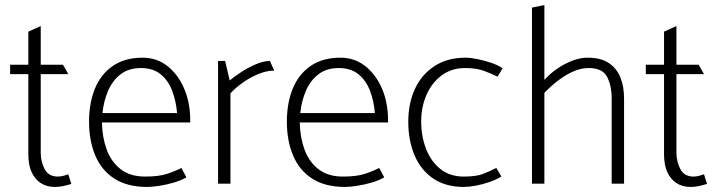

<svg xmlns="http://www.w3.org/2000/svg" viewBox="-20 -726 2845 759"><path d="M229 -470H141V-623L92 -601V-470H20V-433H92V-116Q92 -74 105 -45.5Q118 -17 141.5 -2Q165 13 196 13Q209 13 221.5 11Q234 9 244.5 6Q255 3 262 1L250 -37Q245 -35 232.5 -31.5Q220 -28 209 -28Q172 -28 156.5 -57.5Q141 -87 141 -123V-433H250Z M732 -242V-250Q732 -321 707.5 -377Q683 -433 641 -465.5Q599 -498 544 -498Q473 -498 425.5 -465Q378 -432 355 -375Q332 -318 332 -245Q332 -170 356.5 -111.5Q381 -53 432 -20Q483 13 562 13Q582 13 610.5 8.5Q639 4 668 -4.5Q697 -13 717 -25L697 -62Q672 -49 639.5 -38.5Q607 -28 554 -28Q494 -28 456.5 -57.5Q419 -87 401.5 -135.5Q384 -184 383 -242ZM385 -279Q390 -327 407.5 -367.5Q425 -408 457 -432.5Q489 -457 537 -457Q585 -457 615 -432.5Q645 -408 660.5 -367.5Q676 -327 680 -279Z M891 0V-357Q910 -378 938.5 -398.5Q967 -419 1000.5 -433Q1034 -447 1064 -447L1047 -485Q1022 -485 991.5 -472Q961 -459 933.5 -441Q906 -423 888 -408L870 -485H842V0Z M1514 -242V-250Q1514 -321 1489.5 -377Q1465 -433 1423 -465.5Q1381 -498 1326 -498Q1255 -498 1207.5 -465Q1160 -432 1137 -375Q1114 -318 1114 -245Q1114 -170 1138.5 -111.5Q1163 -53 1214 -20Q1265 13 1344 13Q1364 13 1392.5 8.5Q1421 4 1450 -4.5Q1479 -13 1499 -25L1479 -62Q1454 -49 1421.5 -38.5Q1389 -28 1336 -28Q1276 -28 1238.5 -57.5Q1201 -87 1183.5 -135.5Q1166 -184 1165 -242ZM1167 -279Q1172 -327 1189.5 -367.5Q1207 -408 1239 -432.5Q1271 -457 1319 -457Q1367 -457 1397 -432.5Q1427 -408 1442.5 -367.5Q1458 -327 1462 -279Z M1942 -62Q1916 -49 1889.5 -38.5Q1863 -28 1813 -28Q1759 -28 1721.5 -57.5Q1684 -87 1664.5 -137Q1645 -187 1645 -246Q1645 -303 1666 -351Q1687 -399 1726 -428Q1765 -457 1818 -457Q1864 -457 1893 -446Q1922 -435 1947 -423L1967 -456Q1948 -469 1921 -478Q1894 -487 1867 -492.5Q1840 -498 1820 -498Q1749 -498 1698 -465Q1647 -432 1620.5 -375Q1594 -318 1594 -245Q1594 -170 1619 -111.5Q1644 -53 1693 -20Q1742 13 1813 13Q1834 13 1861 8Q1888 3 1915 -6.5Q1942 -16 1962 -28Z M2132 -359Q2160 -388 2189.5 -410Q2219 -432 2248.5 -444.5Q2278 -457 2307 -457Q2362 -457 2380 -422Q2398 -387 2398 -337V0H2447V-337Q2447 -384 2432.5 -420Q2418 -456 2386.5 -477Q2355 -498 2303 -498Q2273 -498 2241 -485.5Q2209 -473 2180.5 -453Q2152 -433 2131 -409ZM2132 0V-706L2083 -696V0Z M2742 -470H2654V-623L2605 -601V-470H2533V-433H2605V-116Q2605 -74 2618 -45.5Q2631 -17 2654.5 -2Q2678 13 2709 13Q2722 13 2734.5 11Q2747 9 2757.5 6Q2768 3 2775 1L2763 -37Q2758 -35 2745.5 -31.5Q2733 -28 2722 -28Q2685 -28 2669.5 -57.5Q2654 -87 2654 -123V-433H2763Z"/></svg>

Font: Catamaran Thin Thin
Style: Regular
Weight: 250
Version: Version 2.000